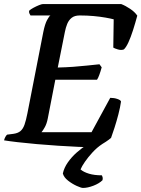

<svg xmlns="http://www.w3.org/2000/svg" viewBox="-30 -724 695 944"><path d="M432 0Q401 0 355 -2Q309 -4 256 -7.5Q203 -11 151 -15.5Q99 -20 56.5 -25Q14 -30 -10 -34Q-8 -43 -3.5 -51Q1 -59 5 -62L36 -66Q58 -69 70.5 -79.5Q83 -90 90.5 -111Q98 -132 105 -168L183 -567Q191 -606 201.5 -625.5Q212 -645 218 -648H120Q118 -651 115 -657Q112 -663 113 -671Q120 -678 134 -685.5Q148 -693 161.5 -698.5Q175 -704 181 -704H566Q587 -696 610 -680.5Q633 -665 645 -647Q635 -610 624 -575.5Q613 -541 601.5 -516Q590 -491 579 -481Q566 -476 549.5 -481Q533 -486 527 -490L529 -629Q514 -633 488.5 -637.5Q463 -642 431 -645Q399 -648 362 -648Q337 -648 322.5 -636.5Q308 -625 300.5 -606.5Q293 -588 289 -567L254 -392Q295 -393 329.5 -395.5Q364 -398 396.5 -401.5Q429 -405 459 -408L470 -393Q464 -371 458 -355Q452 -339 447 -332H242L205 -142Q200 -116 190.5 -99Q181 -82 174 -74H420L512 -243Q531 -243 547 -237.5Q563 -232 565 -225Q561 -196 552 -161.5Q543 -127 533 -96Q523 -65 516 -46Q507 -38 490.5 -27Q474 -16 458 -8Q442 0 432 0ZM378 200Q369 200 347 190Q325 180 304.5 164Q284 148 279 129Q285 101 303.5 74.5Q322 48 347.5 25.5Q373 3 400 -14L473 -16Q447 1 425 25Q403 49 387.5 71.5Q372 94 366 109Q381 122 407.5 130Q434 138 471 138Q473 142 474.5 147.5Q476 153 474 162Q458 178 429.5 189Q401 200 378 200Z"/></svg>

Font: Texturina Medium 12pt SemiBold
Style: Italic
Weight: 600
Italic angle: -11°
Version: Version 1.002